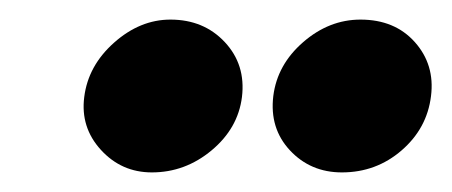

<svg xmlns="http://www.w3.org/2000/svg" viewBox="-20 -747 461 196"><path d="M227 -648Q223 -616 196 -593.5Q169 -571 135 -571Q104 -571 83 -594Q62 -617 66 -648Q70 -680 96.5 -703.5Q123 -727 154 -727Q188 -727 209.5 -704Q231 -681 227 -648ZM420 -649Q416 -616 390 -593.5Q364 -571 329 -571Q297 -571 276 -593.5Q255 -616 259 -649Q263 -681 289.5 -704Q316 -727 348 -727Q383 -727 403.5 -704Q424 -681 420 -649Z"/></svg>

Font: Aleo Black
Style: Italic
Weight: 900
Italic angle: -7°
Designer: Alessio Laiso
Foundry: Alessio Laiso
Version: Version 2.001;gftools[0.9.29]